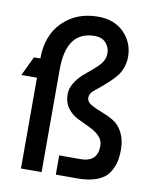

<svg xmlns="http://www.w3.org/2000/svg" viewBox="-81 -762 673 825"><g transform="rotate(10 255.5 -350.0)"><path d="M-1 -396 39 -480H67Q67 -581 127 -640.5Q187 -700 281 -700Q353 -700 395 -656.5Q437 -613 437 -552Q437 -513 417 -479.5Q397 -446 316 -382Q299 -368 299 -350Q299 -336 312 -325.5Q325 -315 367.5 -298.5Q410 -282 430 -266Q450 -250 463 -221.5Q476 -193 476 -154Q476 -123 470.5 -99.5Q465 -76 449 -51.5Q433 -27 398.5 -13.5Q364 0 312 0H219V-84H312Q386 -84 386 -154Q386 -180 368 -197.5Q350 -215 324 -227Q298 -239 271.5 -252Q245 -265 227 -289.5Q209 -314 209 -350Q209 -394 258 -440Q267 -448 297.5 -473.5Q328 -499 337.5 -516Q347 -533 347 -552Q347 -578 329.5 -597Q312 -616 281 -616Q157 -616 157 -448V0H67V-396Z"/></g></svg>

Font: Baumans
Style: Regular
Weight: 400
Designer: Henadij Zarechnjuk
Foundry: Cyreal (www.cyreal.org)
Version: Version 001.001